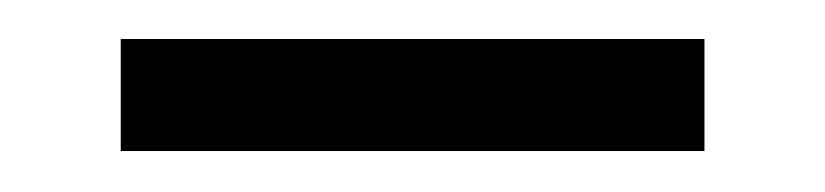

<svg xmlns="http://www.w3.org/2000/svg" viewBox="-20 -714 417 97"><path d="M335.9 -637.7H41V-694.3H335.9Z"/></svg>

Font: Pretendard JP Light
Style: Regular
Weight: 300
Designer: Base glyphs from Inter by Rasmus Andersson; Hangeul glyphs from Noto Sans CJK(Source Han Sans) by Jang Soo-young and Kan
Foundry: Kil Hyung-jin
Version: Version 1.309